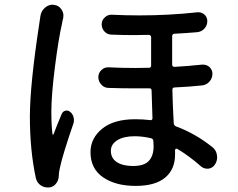

<svg xmlns="http://www.w3.org/2000/svg" viewBox="-20 -786 1040 838"><path d="M156.2 -714.8Q159.2 -737.3 175.8 -752Q191.4 -765.6 210 -765.6Q212.9 -765.6 215.8 -764.6Q236.3 -762.7 248 -745.1Q256.8 -732.4 256.8 -718.8Q256.8 -712.9 255.9 -707Q252 -693.4 251 -684.6Q235.4 -617.2 219.7 -493.7Q204.1 -370.1 204.1 -296.9Q204.1 -240.2 209 -200.2Q209 -199.2 210.9 -198.7Q212.9 -198.2 213.9 -200.2Q223.6 -227.5 249 -288.1Q253.9 -299.8 265.1 -302.7Q276.4 -305.7 286.1 -297.9Q296.9 -289.1 300.8 -275.4Q304.7 -261.7 300.8 -248Q253.9 -112.3 241.2 -52.7Q236.3 -31.2 236.3 -15.6Q235.4 2.9 223.1 17.1Q210.9 31.2 193.4 32.2Q190.4 32.2 188.5 32.2Q170.9 32.2 157.2 22.5Q141.6 11.7 136.7 -7.8Q110.4 -128.9 110.4 -277.3Q110.4 -415 152.3 -688.5Q154.3 -702.1 156.2 -714.8ZM650.4 -147.5Q650.4 -161.1 649.4 -169.9Q649.4 -179.7 639.6 -182.6Q601.6 -191.4 567.4 -191.4Q519.5 -191.4 491.7 -173.8Q463.9 -156.2 463.9 -127.9Q463.9 -95.7 489.7 -78.6Q515.6 -61.5 560.5 -61.5Q609.4 -61.5 629.9 -84Q650.4 -106.4 650.4 -147.5ZM861.3 -503.9Q864.3 -503.9 866.2 -503.9Q881.8 -503.9 893.6 -494.1Q907.2 -481.4 907.2 -463.9Q907.2 -444.3 894 -429.7Q880.9 -415 861.3 -413.1Q804.7 -407.2 742.2 -404.3Q732.4 -404.3 732.4 -394.5Q733.4 -334 738.3 -248Q739.3 -238.3 748 -234.4Q831.1 -204.1 906.2 -144.5Q923.8 -130.9 926.8 -109.4Q927.7 -104.5 927.7 -99.6Q927.7 -83 918.9 -69.3Q909.2 -52.7 889.6 -49.8Q886.7 -49.8 883.8 -49.8Q869.1 -49.8 856.4 -60.5Q805.7 -105.5 752.9 -136.7Q750 -137.7 747.1 -136.2Q744.1 -134.8 744.1 -130.9V-111.3Q744.1 -46.9 700.7 -10.7Q657.2 25.4 572.3 25.4Q484.4 25.4 429.7 -12.2Q375 -49.8 375 -122.1Q375 -182.6 425.8 -224.1Q476.6 -265.6 570.3 -265.6Q604.5 -265.6 636.7 -261.7Q639.6 -260.7 642.6 -263.2Q645.5 -265.6 645.5 -269.5Q642.6 -340.8 641.6 -391.6Q640.6 -401.4 630.9 -400.4Q597.7 -400.4 563.5 -400.4Q509.8 -400.4 454.1 -402.3Q435.5 -402.3 422.4 -416.5Q409.2 -430.7 409.2 -449.2Q409.2 -467.8 422.9 -480.5Q434.6 -492.2 452.1 -492.2Q453.1 -492.2 454.1 -492.2Q510.7 -489.3 571.3 -489.3Q600.6 -489.3 629.9 -490.2Q639.6 -490.2 639.6 -500V-624Q639.6 -627.9 636.7 -630.9Q633.8 -633.8 629.9 -633.8Q598.6 -632.8 564.5 -632.8Q517.6 -632.8 467.8 -634.8Q449.2 -634.8 436.5 -647.9Q423.8 -661.1 423.8 -679.7Q423.8 -698.2 437.5 -710Q449.2 -721.7 465.8 -721.7Q466.8 -721.7 467.8 -721.7Q529.3 -718.8 588.9 -718.8Q717.8 -718.8 841.8 -732.4Q843.8 -732.4 846.7 -732.4Q860.4 -732.4 872.1 -722.7Q884.8 -710.9 884.8 -694.3Q884.8 -674.8 872.1 -661.1Q859.4 -647.5 840.8 -645.5Q795.9 -641.6 741.2 -638.7Q731.4 -637.7 731.4 -627.9V-503.9Q731.4 -500 733.9 -497.1Q736.3 -494.1 741.2 -494.1Q795.9 -497.1 861.3 -503.9Z"/></svg>

Font: Gen Jyuu GothicX Medium
Style: Regular
Weight: 500
Designer: Ryoko NISHIZUKA (kana &amp; ideographs); Paul D. Hunt (Latin, Greek &amp; Cyrillic); Wenlong ZHANG (bopomofo); Sandoll C
Version: Version 1.058.20140828